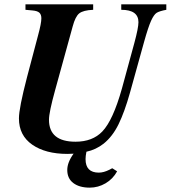

<svg xmlns="http://www.w3.org/2000/svg" viewBox="-20 -689 784 882"><path d="M496 84 518 98Q499 133 465 153Q431 173 392 173Q345 173 317 152Q289 131 289 92Q289 57 318 17Q309 18 290 18Q189 18 128 -24.5Q67 -67 67 -145Q67 -192 104 -334L155 -527Q170 -582 170 -605Q170 -622 161 -630.5Q152 -639 129 -641L97 -644V-669H408V-644Q362 -642 344 -627.5Q326 -613 314 -568L233 -274Q205 -173 205 -139Q205 -38 327 -38Q405 -38 450 -85Q499 -136 540 -282L597 -491Q616 -561 616 -587Q616 -644 537 -644V-669H744V-644Q712 -638 699.5 -630Q687 -622 674 -593.5Q661 -565 642 -497L577 -263Q552 -174 524.5 -118Q497 -62 456 -29Q420 -1 377 8Q373 28 373 42Q373 104 434 104Q456 104 482 91Q485 90 487 88.5Q489 87 490 86.5Q491 86 492.5 85.5Q494 85 496 84Z"/></svg>

Font: STIX MathJax Latin
Style: Bold Italic
Weight: 700
Italic angle: -16.33°
Designer: MicroPress Inc., with final additions and corrections provided by Coen Hoffman, Elsevier (retired)
Version: Version 1.1.1